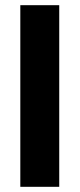

<svg xmlns="http://www.w3.org/2000/svg" viewBox="-20 -720 307 740"><path d="M58.3 0V-700H208.3V0Z"/></svg>

Font: Funnel Sans Light ExtraBold
Style: Regular
Weight: 800
Version: Version 1.000